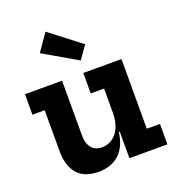

<svg xmlns="http://www.w3.org/2000/svg" viewBox="-152 -969 1013 1104"><g transform="rotate(-20 355.0 -417.0)"><path d="M455.5 -426H374V-551H607.5V-125H688V0H455.5ZM244 -551V-214Q244 -167.5 266 -140Q288 -112.5 330.5 -112.5Q365 -112.5 393.5 -131.5Q422 -150.5 438.8 -187.8Q455.5 -225 455.5 -280L482 -161.5H450Q438 -74 389.8 -30.2Q341.5 13.5 263.5 13.5Q177.5 13.5 134.8 -36Q92 -85.5 92 -173.5V-425.5H17V-551ZM251 -848.5 178 -743.5 385 -623.5 440.5 -702.5Z"/></g></svg>

Font: Hepta Slab
Style: Bold
Weight: 700
Designer: Michael LaGattuta
Foundry: Michael LaGattuta
Version: Version 1.100